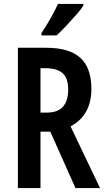

<svg xmlns="http://www.w3.org/2000/svg" viewBox="-20 -1008 536 977"><path d="M214 -765Q333 -765 389 -713.5Q445 -662 445 -556Q445 -421 339 -365L489 -51H364L236 -338H186V-51H71V-765ZM210 -661H186V-435H216Q275 -435 301 -465.5Q327 -496 327 -552Q327 -611 298 -636Q269 -661 210 -661ZM404 -979Q391 -959 367 -931.5Q343 -904 316.5 -876Q290 -848 268 -828H191V-840Q218 -880 239 -917.5Q260 -955 275 -988H404Z"/></svg>

Font: Noto Sans Tamil UI ExtraCondensed SemiBold
Style: Regular
Weight: 600
Width: 2
Designer: Jelle Bosma - Monotype Design Team
Foundry: Monotype Imaging Inc.
Version: Version 2.004; ttfautohint (v1.8.4.7-5d5b)